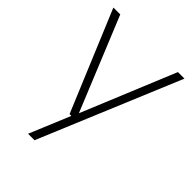

<svg xmlns="http://www.w3.org/2000/svg" viewBox="-218 -648 976 976"><g transform="rotate(45 270.0 -160.0)"><path d="M240 0 14.5 -540.5H64L270.5 -36.5L478.5 -540.5H525.5L208 220H161.5L253 0Z"/></g></svg>

Font: Encode Sans SmExp XLt
Style: Regular
Weight: 200
Width: 6
Designer: Multiple Designers
Foundry: Impallari Type
Version: Version 3.002; ttfautohint (v1.8.3) -l 8 -r 50 -G 200 -x 14 